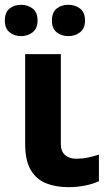

<svg xmlns="http://www.w3.org/2000/svg" viewBox="-27 -772 454 802"><path d="M227.1 -545.9V-170.9Q227.1 -139.6 244.9 -124.3Q262.7 -108.9 292 -108.9Q316.9 -108.9 339.8 -113.8Q362.8 -118.7 386.2 -126V-15.1Q363.8 -4.4 330.3 2.7Q296.9 9.8 257.8 9.8Q207 9.8 166.3 -6.1Q125.5 -22 101.8 -61.3Q78.1 -100.6 78.1 -170.9V-545.9ZM-6.8 -686Q-6.8 -720.7 12.9 -736.3Q32.7 -752 61 -752Q88.9 -752 109.4 -736.3Q129.9 -720.7 129.9 -686Q129.9 -653.3 109.4 -637.2Q88.9 -621.1 61 -621.1Q32.7 -621.1 12.9 -637.2Q-6.8 -653.3 -6.8 -686ZM189.9 -686Q189.9 -720.7 209.7 -736.3Q229.5 -752 258.8 -752Q286.6 -752 307.4 -736.3Q328.1 -720.7 328.1 -686Q328.1 -653.3 307.4 -637.2Q286.6 -621.1 258.8 -621.1Q229.5 -621.1 209.7 -637.2Q189.9 -653.3 189.9 -686Z"/></svg>

Font: Wonky
Style: Regular
Weight: 400
Designer: Monotype Design Team
Foundry: Monotype Imaging Inc.
Version: Version 3.000